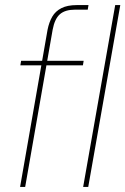

<svg xmlns="http://www.w3.org/2000/svg" viewBox="-20 -735 493 755"><path d="M59 0 167 -618Q173 -648 185.5 -669.5Q198 -691 221.5 -703Q245 -715 282 -715H328L325 -697H275Q236 -697 215.5 -679Q195 -661 187 -618L79 0ZM60 -478 63 -496H309L306 -478ZM307 0 433 -715H453L327 0Z"/></svg>

Font: DM Sans 28pt Thin
Style: Italic
Weight: 250
Italic angle: -10°
Version: Version 4.004;gftools[0.9.30]